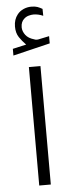

<svg xmlns="http://www.w3.org/2000/svg" viewBox="-57 -850 341 879"><g transform="rotate(-5 113.5 -410.5)"><path d="M83.5 -649.4Q66.4 -666.5 53 -686.3Q39.6 -706.1 39.6 -735.8Q39.6 -768.6 57.6 -791Q69.3 -805.7 86.4 -813Q103.5 -820.3 121.6 -820.3Q139.2 -820.3 149.9 -816.4Q160.6 -812.5 172.4 -805.7L172.9 -773.9Q150.4 -783.7 128.4 -783.7Q118.7 -783.7 106.4 -780.3Q94.2 -776.9 85 -768.1Q78.1 -762.2 74 -752.7Q69.8 -743.2 69.8 -729.5Q70.3 -710.9 83 -694.3Q95.7 -677.7 121.6 -670.4Q123 -669.9 126.2 -668.7Q129.4 -667.5 134.3 -667.5Q138.2 -667.5 140.6 -668L191.4 -678.7V-645.5L21 -604.5V-635.3ZM86.9 -545.7H140.1V-1.4H86.9Z"/></g></svg>

Font: Vazir Thin WOL
Style: Thin-WOL
Weight: 100
Designer: Saber Rastikerdar
Foundry: Saber Rastikerdar
Version: Version 30.0.0